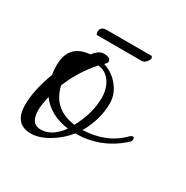

<svg xmlns="http://www.w3.org/2000/svg" viewBox="-80 -325 400 412"><g transform="rotate(30 120.5 -119.0)"><path d="M44 18Q3 18 3 -30Q3 -66 21 -114Q20 -119 19.5 -124.5Q19 -130 19 -136Q19 -189 70 -193Q83 -209 94 -209Q112 -209 112 -199Q112 -196 109 -193L106 -190Q129 -183 144 -164Q159 -145 159 -123Q159 -84 138 -46L136 -44Q195 -46 231 -83Q234 -86 238 -86Q241 -86 241 -81Q241 -76 235 -71Q188 -30 127 -30Q110 -9 87 4.5Q64 18 44 18ZM116 -45Q138 -86 138 -124Q138 -147 127 -163Q116 -179 97 -181Q67 -148 49 -104Q61 -52 116 -45ZM58 0Q86 0 108 -31Q62 -37 38 -69Q36 -59 34.5 -50Q33 -41 33 -34Q33 0 58 0ZM61 -236Q59 -240 59 -243Q59 -256 75 -256H186Q188 -254 188 -251Q188 -247 183 -241.5Q178 -236 173 -236Z"/></g></svg>

Font: Passions Conflict
Style: Regular
Weight: 400
Designer: Robert E. Leuschke
Foundry: Robert E. Leuschke
Version: Version 1.010; ttfautohint (v1.8.3)